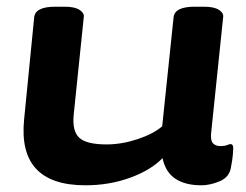

<svg xmlns="http://www.w3.org/2000/svg" viewBox="-20 -545 733 573"><path d="M235 8Q32 8 52 -189L82 -493Q85 -525 145 -525H173Q203 -525 217.5 -515.5Q232 -506 230 -494L200 -203Q195 -154 216.5 -134Q238 -114 298 -114Q343 -114 390 -129.5Q437 -145 464 -168L498 -493Q501 -525 561 -525H589Q619 -525 633.5 -515.5Q648 -506 646 -494L610 -147Q608 -126 615.5 -117.5Q623 -109 639 -109Q650 -109 657.5 -112Q665 -115 668 -115Q676 -115 676 -103Q676 -99 675 -84.5Q674 -70 669 -44Q664 -16 635.5 -4Q607 8 581 8Q533 8 503.5 -11.5Q474 -31 465 -73Q430 -37 368 -14.5Q306 8 235 8Z"/></svg>

Font: Asap Expanded Expanded Regular
Style: Bold Italic
Weight: 700
Width: 7
Italic angle: -6°
Designer: Pablo Cosgaya
Foundry: Omnibus-Type
Version: Version 3.001; ttfautohint (v1.8.4.7-5d5b)